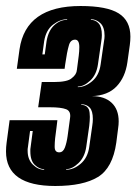

<svg xmlns="http://www.w3.org/2000/svg" viewBox="-29 -613 454 639"><path d="M155 6Q-9 6 -9 -109Q-9 -116 -8.5 -123.5Q-8 -131 -7 -138L3 -213H162L159 -188Q153 -148 153 -127V-124Q153 -106 168 -106Q181 -106 187 -122Q193 -138 196 -160L204 -219Q208 -243 191 -249.5Q174 -256 137 -256H98L110 -340H150Q196 -340 210 -353Q226 -365 227 -381L233 -427Q234 -435 234.5 -442Q235 -449 235 -456Q235 -481 221 -481Q205 -481 200 -461Q194 -441 188 -399L186 -384H27L36 -449Q57 -593 239 -593Q327 -593 366 -568.5Q405 -544 405 -491Q405 -484 404.5 -477.5Q404 -471 403 -463L395 -406Q388 -356 359 -325.5Q330 -295 277 -293Q319 -293 342.5 -271Q366 -249 366 -209Q366 -204 365.5 -197.5Q365 -191 364 -185L358 -138Q346 -54 297 -24Q248 6 155 6ZM112 -432H120L126 -476Q132 -511 151.5 -529Q171 -547 194 -547L195 -549Q171 -549 147.5 -531Q124 -513 118 -476ZM230 -323Q254 -323 277.5 -342.5Q301 -362 306 -399L317 -475Q318 -480 318.5 -485Q319 -490 319 -494Q319 -523 305 -536Q291 -549 274 -549L273 -547Q289 -547 299.5 -535Q310 -523 310 -496Q310 -492 309.5 -486.5Q309 -481 308 -475L297 -399Q292 -364 271 -344.5Q250 -325 230 -325ZM191 -48Q216 -48 239.5 -68Q263 -88 268 -124L278 -194Q279 -200 279.5 -206Q280 -212 280 -217Q280 -244 269.5 -255Q259 -266 242 -266L241 -264Q260 -264 267 -248Q270 -239 270 -224Q270 -218 269.5 -210.5Q269 -203 268 -194L258 -124Q253 -90 232 -70Q211 -50 191 -50ZM118 -48V-50Q102 -50 87 -64Q72 -78 72 -109Q72 -113 72 -116.5Q72 -120 73 -124L80 -177H71L64 -124Q63 -120 63 -117Q63 -114 63 -111Q63 -82 80.5 -65Q98 -48 118 -48Z"/></svg>

Font: Alumni Sans Inline One
Style: Italic
Weight: 400
Italic angle: -8°
Designer: Robert E. Leuschke
Foundry: Robert E. Leuschke
Version: Version 1.100; ttfautohint (v1.8.3)